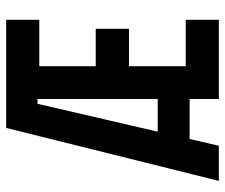

<svg xmlns="http://www.w3.org/2000/svg" viewBox="-74 -660 733 626"><g transform="rotate(-90 293.0 -346.5)"><path d="M16.6 0 189.5 -693.4H542V-585.4H390.6V-401.4H512.7V-293H390.6V-107.9H542V0H283.7V-95.2H153.3L131.3 0ZM177.2 -199.2H283.7V-591.3H268.1Z"/></g></svg>

Font: Cascadia Code SemiBold
Style: Regular
Weight: 600
Monospace: yes
Designer: Aaron Bell
Foundry: Saja Typeworks
Version: Version 2404.023; ttfautohint (v1.8.4)